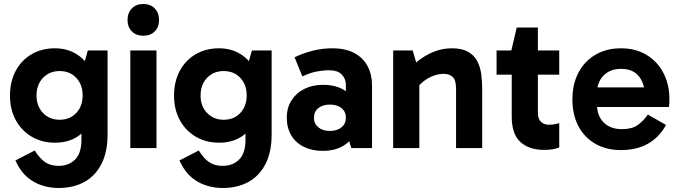

<svg xmlns="http://www.w3.org/2000/svg" viewBox="-20 -742 3398 962"><path d="M273 200Q233 200 193.5 188Q154 176 121 149.5Q88 123 65 78L57 62L154 12Q179 52 206 70.5Q233 89 274 89Q325 89 356.5 57Q388 25 388 -41V-164H397V-374H388L420 -489H519V-67Q519 19 488.5 79Q458 139 403 169.5Q348 200 273 200ZM256 -27Q190 -27 139 -57Q88 -87 59 -140Q30 -193 30 -263Q30 -333 58.5 -386.5Q87 -440 138 -470Q189 -500 255 -500Q317 -500 364 -470.5Q411 -441 437 -387.5Q463 -334 463 -263Q463 -190 437.5 -137.5Q412 -85 365.5 -56Q319 -27 256 -27ZM279 -142Q330 -142 362 -176Q394 -210 394 -264Q394 -318 362 -352Q330 -386 279 -386Q228 -386 195.5 -352Q163 -318 163 -263Q163 -210 195.5 -176Q228 -142 279 -142Z M764 0H633V-489H764ZM619 -641Q619 -677 640.5 -699.5Q662 -722 698 -722Q734 -722 755.5 -699.5Q777 -677 777 -641Q777 -607 755.5 -585Q734 -563 698 -563Q662 -563 640.5 -585Q619 -607 619 -641Z M1095 200Q1055 200 1015.5 188Q976 176 943 149.5Q910 123 887 78L879 62L976 12Q1001 52 1028 70.5Q1055 89 1096 89Q1147 89 1178.5 57Q1210 25 1210 -41V-164H1219V-374H1210L1242 -489H1341V-67Q1341 19 1310.5 79Q1280 139 1225 169.5Q1170 200 1095 200ZM1078 -27Q1012 -27 961 -57Q910 -87 881 -140Q852 -193 852 -263Q852 -333 880.5 -386.5Q909 -440 960 -470Q1011 -500 1077 -500Q1139 -500 1186 -470.5Q1233 -441 1259 -387.5Q1285 -334 1285 -263Q1285 -190 1259.5 -137.5Q1234 -85 1187.5 -56Q1141 -27 1078 -27ZM1101 -142Q1152 -142 1184 -176Q1216 -210 1216 -264Q1216 -318 1184 -352Q1152 -386 1101 -386Q1050 -386 1017.5 -352Q985 -318 985 -263Q985 -210 1017.5 -176Q1050 -142 1101 -142Z M1597 14Q1543 14 1502 -6.5Q1461 -27 1439 -64.5Q1417 -102 1417 -152Q1417 -202 1440.5 -239Q1464 -276 1505 -296.5Q1546 -317 1598 -317Q1669 -317 1713.5 -284.5Q1758 -252 1774 -192L1713 -200V-318Q1713 -346 1693 -368Q1673 -390 1628 -390Q1600 -390 1566 -383.5Q1532 -377 1495 -359L1456 -455Q1499 -476 1547.5 -488Q1596 -500 1645 -500Q1712 -500 1756 -476Q1800 -452 1822 -410Q1844 -368 1844 -314V0H1740L1712 -93L1774 -111Q1757 -52 1711.5 -19Q1666 14 1597 14ZM1633 -86Q1669 -86 1691 -104Q1713 -122 1713 -152Q1713 -183 1691 -200.5Q1669 -218 1633 -218Q1597 -218 1575 -200.5Q1553 -183 1553 -152Q1553 -122 1575 -104Q1597 -86 1633 -86Z M2244 -500Q2294 -500 2324.5 -483Q2355 -466 2370.5 -437Q2386 -408 2391 -371.5Q2396 -335 2396 -296V0H2265V-297Q2265 -342 2247.5 -357Q2230 -372 2203 -372Q2178 -372 2152 -362.5Q2126 -353 2103.5 -335.5Q2081 -318 2065 -296L2048 -364H2081V0H1950V-489H2048L2075 -395L2033 -397Q2059 -427 2092.5 -450Q2126 -473 2164 -486.5Q2202 -500 2244 -500Z M2706 9Q2631 9 2587.5 -30.5Q2544 -70 2544 -157V-483L2542 -489L2569 -604H2675V-178Q2675 -146 2690.5 -131.5Q2706 -117 2730 -117Q2746 -117 2759 -119.5Q2772 -122 2782 -125V-3Q2766 3 2748 6Q2730 9 2706 9ZM2468 -368V-489H2782V-368Z M3091 10Q3018 10 2963 -21.5Q2908 -53 2878 -110Q2848 -167 2848 -244Q2848 -320 2878 -377.5Q2908 -435 2963 -467.5Q3018 -500 3091 -500Q3165 -500 3219.5 -467Q3274 -434 3304 -376.5Q3334 -319 3334 -245Q3334 -234 3333.5 -223.5Q3333 -213 3331 -206H2955V-304H3232L3212 -257Q3212 -319 3182.5 -358Q3153 -397 3091 -397Q3037 -397 3004 -363.5Q2971 -330 2971 -274V-221Q2971 -162 3004.5 -128.5Q3038 -95 3096 -95Q3147 -95 3176 -116Q3205 -137 3226 -168L3317 -116Q3284 -55 3227.5 -22.5Q3171 10 3091 10Z"/></svg>

Font: Gabarito SemiBold
Style: Regular
Weight: 600
Designer: Leandro Assis / Alvaro Franca / Felipe Casaprima
Foundry: Naipe Foundry
Version: Version 1.000